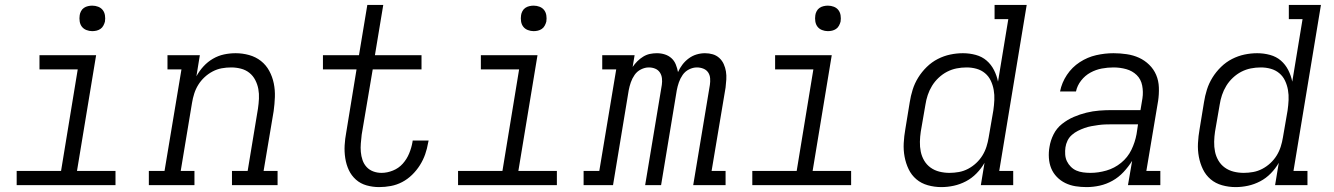

<svg xmlns="http://www.w3.org/2000/svg" viewBox="-20 -755 5440 783"><path d="M48 0V-58H229L297 -472H141V-530H372L294 -58H451V0ZM356 -628Q344 -628 332.5 -632.5Q321 -637 314 -646Q307 -655 305 -667.5Q303 -680 305 -693Q306 -701 310.5 -709.5Q315 -718 322.5 -723Q330 -728 339 -730Q348 -732 356 -732Q369 -732 380.5 -727.5Q392 -723 399 -714Q406 -705 408 -692.5Q410 -680 408 -667Q406 -659 401.5 -650.5Q397 -642 389.5 -637Q382 -632 373.5 -630Q365 -628 356 -628Z M587 0V-58H651L720 -472H663V-530H795L781 -444Q793 -466 810 -484.5Q827 -503 848.5 -515.5Q870 -528 893.5 -533Q917 -538 941 -538Q969 -538 996 -530.5Q1023 -523 1044 -506.5Q1065 -490 1078 -466Q1091 -442 1096.5 -415Q1102 -388 1101 -359.5Q1100 -331 1096 -302L1055 -58H1112V0H926V-58H990L1032 -312Q1035 -332 1036 -352.5Q1037 -373 1033.5 -392Q1030 -411 1021 -428.5Q1012 -446 997 -458Q982 -470 962.5 -475Q943 -480 923 -480Q923 -480 923 -480Q923 -480 923 -480Q903 -480 884 -476.5Q865 -473 847 -463.5Q829 -454 814 -440Q799 -426 788.5 -409Q778 -392 772 -373Q766 -354 763 -335L717 -58H773V0Z M1526 8Q1500 8 1475 1Q1450 -6 1431.5 -22.5Q1413 -39 1402.5 -61.5Q1392 -84 1388 -110Q1384 -136 1385.5 -162.5Q1387 -189 1392 -215L1434 -472H1297V-530H1444L1478 -735H1543L1509 -530H1699V-472H1500L1455 -206Q1453 -188 1451.5 -170.5Q1450 -153 1451.5 -135.5Q1453 -118 1458.5 -102Q1464 -86 1475 -74Q1486 -62 1502 -56Q1518 -50 1536 -50Q1559 -50 1582.5 -59.5Q1606 -69 1622.5 -87.5Q1639 -106 1648.5 -129Q1658 -152 1662 -175Q1662 -177 1662.5 -178.5Q1663 -180 1663 -182H1728Q1727 -180 1727 -177.5Q1727 -175 1726 -173Q1722 -149 1714 -126Q1706 -103 1692.5 -81.5Q1679 -60 1660.5 -42Q1642 -24 1620 -12.5Q1598 -1 1574 3.5Q1550 8 1526 8Z M1848 0V-58H2029L2097 -472H1941V-530H2172L2094 -58H2251V0ZM2156 -628Q2144 -628 2132.5 -632.5Q2121 -637 2114 -646Q2107 -655 2105 -667.5Q2103 -680 2105 -693Q2106 -701 2110.5 -709.5Q2115 -718 2122.5 -723Q2130 -728 2139 -730Q2148 -732 2156 -732Q2169 -732 2180.5 -727.5Q2192 -723 2199 -714Q2206 -705 2208 -692.5Q2210 -680 2208 -667Q2206 -659 2201.5 -650.5Q2197 -642 2189.5 -637Q2182 -632 2173.5 -630Q2165 -628 2156 -628Z M2360 0V-58H2424L2493 -472H2436V-530H2568L2560 -482Q2568 -494 2579 -505Q2590 -516 2603 -524Q2616 -532 2630 -535Q2644 -538 2659 -538Q2676 -538 2691.5 -533Q2707 -528 2718.5 -517.5Q2730 -507 2736 -492Q2742 -477 2745 -461Q2752 -477 2763 -491.5Q2774 -506 2789 -517Q2804 -528 2821 -533Q2838 -538 2855 -538Q2872 -538 2887 -533.5Q2902 -529 2913.5 -518.5Q2925 -508 2931.5 -493.5Q2938 -479 2940.5 -463.5Q2943 -448 2942 -431Q2941 -414 2939 -398L2882 -58H2939V0H2807L2875 -409Q2877 -422 2876 -435.5Q2875 -449 2868 -459.5Q2861 -470 2848.5 -475Q2836 -480 2822 -480Q2806 -480 2790 -472Q2774 -464 2764 -449.5Q2754 -435 2748.5 -419Q2743 -403 2740 -387L2676 0H2611L2679 -409Q2681 -422 2679.5 -435.5Q2678 -449 2671 -459.5Q2664 -470 2652 -475Q2640 -480 2626 -480Q2610 -480 2594 -472Q2578 -464 2568 -449.5Q2558 -435 2552.5 -419Q2547 -403 2544 -387L2480 0Z M3048 0V-58H3229L3297 -472H3141V-530H3372L3294 -58H3451V0ZM3356 -628Q3344 -628 3332.5 -632.5Q3321 -637 3314 -646Q3307 -655 3305 -667.5Q3303 -680 3305 -693Q3306 -701 3310.5 -709.5Q3315 -718 3322.5 -723Q3330 -728 3339 -730Q3348 -732 3356 -732Q3369 -732 3380.5 -727.5Q3392 -723 3399 -714Q3406 -705 3408 -692.5Q3410 -680 3408 -667Q3406 -659 3401.5 -650.5Q3397 -642 3389.5 -637Q3382 -632 3373.5 -630Q3365 -628 3356 -628Z M3819 8Q3791 8 3764 0.5Q3737 -7 3717 -24Q3697 -41 3685.5 -65Q3674 -89 3669 -116Q3664 -143 3665.5 -171.5Q3667 -200 3672 -228L3690 -338Q3694 -364 3702 -389.5Q3710 -415 3724.5 -438.5Q3739 -462 3759.5 -482Q3780 -502 3804.5 -514.5Q3829 -527 3855 -532.5Q3881 -538 3907 -538Q3934 -538 3959.5 -531Q3985 -524 4003.5 -508Q4022 -492 4033.5 -469.5Q4045 -447 4050 -422L4092 -677H4036V-735H4167L4055 -58H4112V0H3980L3995 -91Q3982 -68 3962.5 -48Q3943 -28 3919 -15.5Q3895 -3 3869.5 2.5Q3844 8 3819 8ZM3852 -50Q3852 -50 3852 -50Q3852 -50 3852 -50Q3871 -50 3890.5 -53.5Q3910 -57 3928 -66.5Q3946 -76 3961 -90Q3976 -104 3986.5 -121Q3997 -138 4003 -157Q4009 -176 4012 -195L4031 -305Q4034 -326 4035 -347Q4036 -368 4032.5 -388Q4029 -408 4020.5 -426Q4012 -444 3997 -456.5Q3982 -469 3962.5 -474.5Q3943 -480 3922 -480Q3901 -480 3881 -476Q3861 -472 3842.5 -462.5Q3824 -453 3808 -438Q3792 -423 3781 -405Q3770 -387 3763.5 -367.5Q3757 -348 3754 -328L3735 -218Q3732 -198 3731.5 -177Q3731 -156 3735 -136.5Q3739 -117 3749 -100Q3759 -83 3775 -71.5Q3791 -60 3811 -55Q3831 -50 3852 -50Z M4411 8Q4388 8 4366 4.5Q4344 1 4324.5 -8.5Q4305 -18 4290 -33.5Q4275 -49 4267 -68.5Q4259 -88 4257.5 -111Q4256 -134 4260 -156Q4264 -182 4276.5 -207Q4289 -232 4311 -249.5Q4333 -267 4358.5 -278Q4384 -289 4410.5 -295.5Q4437 -302 4463 -304Q4489 -306 4515 -306H4631L4639 -354Q4643 -380 4638 -406Q4633 -432 4615.5 -449Q4598 -466 4573 -473Q4548 -480 4521 -480Q4497 -480 4473 -475.5Q4449 -471 4427 -459Q4405 -447 4389 -426.5Q4373 -406 4368 -382H4303Q4310 -418 4331 -449.5Q4352 -481 4383.5 -501.5Q4415 -522 4450.5 -530Q4486 -538 4521 -538Q4548 -538 4575 -534Q4602 -530 4625 -519.5Q4648 -509 4666.5 -491Q4685 -473 4695 -449.5Q4705 -426 4706 -398.5Q4707 -371 4703 -344L4655 -58H4712V0H4580L4597 -99Q4582 -75 4562 -53.5Q4542 -32 4517 -18Q4492 -4 4465 2Q4438 8 4411 8ZM4427 -50Q4459 -50 4492 -59.5Q4525 -69 4552 -91Q4579 -113 4594 -144Q4609 -175 4615 -208L4621 -248H4515Q4501 -248 4487 -247.5Q4473 -247 4459 -245Q4445 -243 4431 -240.5Q4417 -238 4403 -233Q4389 -228 4376 -221.5Q4363 -215 4351.5 -205Q4340 -195 4333.5 -181.5Q4327 -168 4325 -154Q4323 -140 4324 -125Q4325 -110 4331 -97.5Q4337 -85 4347 -75Q4357 -65 4369.5 -59.5Q4382 -54 4397 -52Q4412 -50 4427 -50Z M5019 8Q4991 8 4964 0.5Q4937 -7 4917 -24Q4897 -41 4885.5 -65Q4874 -89 4869 -116Q4864 -143 4865.5 -171.5Q4867 -200 4872 -228L4890 -338Q4894 -364 4902 -389.5Q4910 -415 4924.5 -438.5Q4939 -462 4959.5 -482Q4980 -502 5004.5 -514.5Q5029 -527 5055 -532.5Q5081 -538 5107 -538Q5134 -538 5159.5 -531Q5185 -524 5203.5 -508Q5222 -492 5233.5 -469.5Q5245 -447 5250 -422L5292 -677H5236V-735H5367L5255 -58H5312V0H5180L5195 -91Q5182 -68 5162.5 -48Q5143 -28 5119 -15.5Q5095 -3 5069.5 2.5Q5044 8 5019 8ZM5052 -50Q5052 -50 5052 -50Q5052 -50 5052 -50Q5071 -50 5090.5 -53.5Q5110 -57 5128 -66.5Q5146 -76 5161 -90Q5176 -104 5186.5 -121Q5197 -138 5203 -157Q5209 -176 5212 -195L5231 -305Q5234 -326 5235 -347Q5236 -368 5232.5 -388Q5229 -408 5220.5 -426Q5212 -444 5197 -456.5Q5182 -469 5162.5 -474.5Q5143 -480 5122 -480Q5101 -480 5081 -476Q5061 -472 5042.5 -462.5Q5024 -453 5008 -438Q4992 -423 4981 -405Q4970 -387 4963.5 -367.5Q4957 -348 4954 -328L4935 -218Q4932 -198 4931.5 -177Q4931 -156 4935 -136.5Q4939 -117 4949 -100Q4959 -83 4975 -71.5Q4991 -60 5011 -55Q5031 -50 5052 -50Z"/></svg>

Font: Iosevka Curly Slab LtExObl
Style: Regular
Weight: 300
Width: 7
Italic angle: -9°
Monospace: yes
Designer: Belleve Invis
Foundry: Belleve Invis
Version: Version 11.1.0; ttfautohint (v1.8.3)